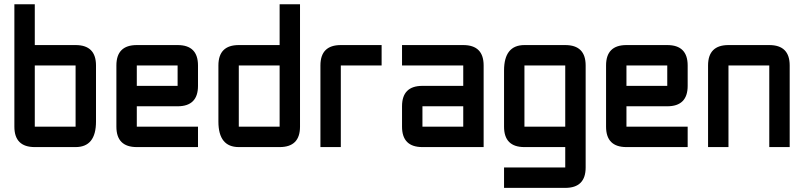

<svg xmlns="http://www.w3.org/2000/svg" viewBox="-20 -704 3849 919"><path d="M48.8 -683.6H146.5V-488.3H341.8Q439.5 -488.3 439.5 -390.6V-122.1Q439.5 0 341.8 0H146.5Q48.8 0 48.8 -97.7ZM341.8 -390.6H146.5V-97.7H341.8Z M634.8 -488.3H830.1Q927.7 -488.3 927.7 -390.6V-293Q927.7 -195.3 830.1 -195.3H634.8V-97.7H927.7V0H634.8Q537.1 0 537.1 -97.7V-390.6Q537.1 -488.3 634.8 -488.3ZM830.1 -390.6H634.8V-293H830.1Z M1416 -97.7Q1416 0 1318.4 0H1123Q1025.4 0 1025.4 -122.1V-390.6Q1025.4 -488.3 1123 -488.3H1318.4V-683.6H1416ZM1123 -97.7H1318.4V-390.6H1123Z M1611.3 -488.3H1806.6V-390.6H1611.3V0H1513.7V-390.6Q1513.7 -488.3 1611.3 -488.3Z M2294.9 0H2002Q1904.3 0 1904.3 -97.7V-195.3Q1904.3 -293 2002 -293H2197.3V-390.6H1904.3V-488.3H2197.3Q2294.9 -488.3 2294.9 -390.6ZM2002 -97.7H2197.3V-195.3H2002Z M2685.5 195.3H2392.6V97.7H2685.5V0H2490.2Q2392.6 0 2392.6 -97.7V-366.2Q2392.6 -488.3 2490.2 -488.3H2685.5Q2783.2 -488.3 2783.2 -390.6V97.7Q2783.2 195.3 2685.5 195.3ZM2490.2 -97.7H2685.5V-390.6H2490.2Z M2978.5 -488.3H3173.8Q3271.5 -488.3 3271.5 -390.6V-293Q3271.5 -195.3 3173.8 -195.3H2978.5V-97.7H3271.5V0H2978.5Q2880.9 0 2880.9 -97.7V-390.6Q2880.9 -488.3 2978.5 -488.3ZM3173.8 -390.6H2978.5V-293H3173.8Z M3662.1 -390.6H3466.8V0H3369.1V-390.6Q3369.1 -488.3 3466.8 -488.3H3662.1Q3759.8 -488.3 3759.8 -390.6V0H3662.1Z"/></svg>

Font: BabelStone Moon Runes
Style: Regular
Weight: 400
Designer: Andrew West
Foundry: BabelStone
Version: Version 7.001 March 14, 2022